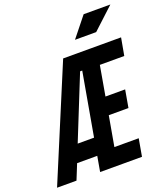

<svg xmlns="http://www.w3.org/2000/svg" viewBox="-188 -1005 973 1115"><g transform="rotate(-20 298.5 -447.0)"><path d="M236.8 0H495.6L514.6 -107.9H364.3L397 -293H518.6L537.6 -401.4H416L448.2 -585.4H599.1L618.7 -693.4H260.7L-29.3 0H90.8L128.9 -94.2H253.4ZM170.9 -199.7 327.6 -589.4H340.8L272 -199.7ZM362.3 -771.5H493.2L625.5 -894H460.4Z"/></g></svg>

Font: Cascadia Code SemiBold
Style: Italic
Weight: 600
Italic angle: -10°
Monospace: yes
Designer: Aaron Bell
Foundry: Saja Typeworks
Version: Version 2404.023